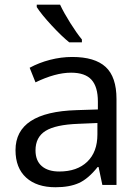

<svg xmlns="http://www.w3.org/2000/svg" viewBox="-20 -786 596 816"><path d="M415 0 398.9 -76.2H395Q355 -25.9 315.2 -8.1Q275.4 9.8 215.8 9.8Q136.2 9.8 91.1 -31.2Q45.9 -72.3 45.9 -147.9Q45.9 -310.1 305.2 -317.9L396 -320.8V-354Q396 -417 368.9 -447Q341.8 -477.1 282.2 -477.1Q215.3 -477.1 130.9 -436L106 -498Q145.5 -519.5 192.6 -531.7Q239.7 -543.9 287.1 -543.9Q382.8 -543.9 429 -501.5Q475.1 -459 475.1 -365.2V0ZM231.9 -57.1Q307.6 -57.1 350.8 -98.6Q394 -140.1 394 -214.8V-263.2L313 -259.8Q216.3 -256.3 173.6 -229.7Q130.9 -203.1 130.9 -147Q130.9 -103 157.5 -80.1Q184.1 -57.1 231.9 -57.1ZM328.1 -606H274.4Q242.7 -631.3 199.2 -678.2Q155.8 -725.1 136.2 -755.9V-766.1H235.4Q251 -732.4 278.8 -688.2Q306.6 -644 328.1 -618.2Z"/></svg>

Font: QFn1     
Style: Regular
Weight: 400
Foundry: Ascender Corporation
Version: Version 1.10